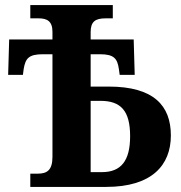

<svg xmlns="http://www.w3.org/2000/svg" viewBox="-20 -734 710 754"><path d="M99 0H397C576 0 651 -85 651 -202C651 -319 584 -394 407 -394H336V-521H372C427 -521 441 -505 447 -462L450 -440H509L505 -579H336V-608C336 -649 354 -662 395 -662H423V-714H99V-662H131C165 -662 186 -651 186 -609V-579H16L12 -440H70L73 -463C80 -505 93 -521 149 -521H186V-118C186 -66 165 -52 128 -52H99ZM380 -58H336V-338H374C454 -338 491 -300 491 -199C491 -102 455 -58 380 -58Z"/></svg>

Font: Noto Serif SemiCondensed
Style: Bold
Weight: 700
Width: 4
Designer: Monotype Design Team
Foundry: Monotype Imaging Inc.
Version: Version 2.015